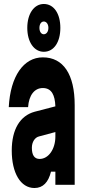

<svg xmlns="http://www.w3.org/2000/svg" viewBox="-20 -928 440 964"><path d="M258 -66V0H355V-400C355 -555 298 -640 195 -640C99 -640 32 -546 24 -390H121C125 -450 153 -486 195 -486C217 -486 233 -477 243 -460C252 -445 257 -423 258 -394L154 -367C81 -347 39 -279 39 -172C39 -60 83 16 153 16C196 16 223 -13 236 -66ZM258 -242C258 -180 224 -130 179 -130C152 -130 140 -150 140 -186C140 -215 155 -238 176 -243L258 -265ZM200 -668C251 -668 283 -717 283 -788C283 -859 251 -908 200 -908C151 -908 117 -859 117 -788C117 -717 151 -668 200 -668ZM200 -756C187 -756 178 -769 178 -788C178 -807 187 -820 200 -820C213 -820 223 -807 223 -788C223 -769 213 -756 200 -756Z"/></svg>

Font: Yard Headline
Style: Regular
Weight: 400
Monospace: yes
Designer: Roman Shamin
Foundry: Evil Martians
Version: Version 1.000